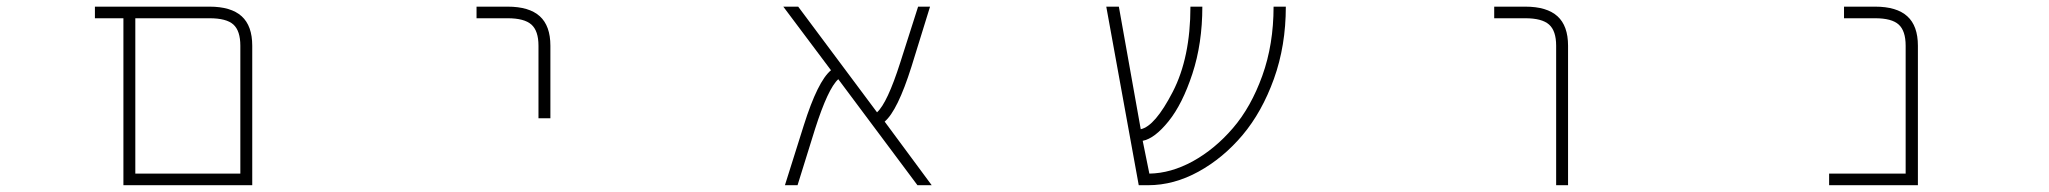

<svg xmlns="http://www.w3.org/2000/svg" viewBox="-20 -544 6040 566"><path d="M378.9 -32.2H688.5V-409.2Q688.5 -453.1 668 -471.7Q647.5 -490.2 597.7 -490.2H378.9ZM723.6 -409.2V2H371.1H343.8V-490.2H259.8V-524.4H597.7Q661.1 -524.4 692.4 -496.1Q723.6 -467.8 723.6 -409.2Z M1476.6 -490.2H1384.8V-524.4H1476.6Q1540 -524.4 1571.3 -496.1Q1602.5 -467.8 1602.5 -409.2V-195.3H1567.4V-409.2Q1567.4 -453.1 1546.4 -471.7Q1525.4 -490.2 1476.6 -490.2Z M2726.6 2H2684.6L2451.2 -310.5Q2420.9 -283.2 2382.8 -164.1L2331.1 2H2293.9L2349.6 -174.8Q2390.6 -304.7 2429.7 -336.9L2289.1 -524.4H2333L2565.4 -212.9Q2595.7 -240.2 2633.8 -359.4L2686.5 -524.4H2721.7L2667 -347.7Q2626 -217.8 2587.9 -185.5Z M3770.5 -524.4Q3770.5 -409.2 3735.4 -311.5Q3700.2 -213.9 3643.1 -146Q3585.9 -78.1 3513.2 -38.1Q3440.4 2 3364.3 2H3336.9L3241.2 -524.4H3278.3L3342.8 -163.1Q3384.8 -171.9 3437 -272.9Q3489.3 -374 3489.3 -524.4H3524.4Q3524.4 -416 3495.1 -326.7Q3465.8 -237.3 3424.8 -186.5Q3383.8 -135.7 3348.6 -128.9L3368.2 -32.2Q3431.6 -33.2 3496.1 -68.4Q3561.5 -104.5 3614.7 -166.5Q3668 -228.5 3701.2 -320.8Q3734.4 -413.1 3734.4 -524.4Z M4476.6 -490.2H4384.8V-524.4H4476.6Q4540 -524.4 4571.3 -496.1Q4602.5 -467.8 4602.5 -409.2V2H4567.4V-409.2Q4567.4 -453.1 4546.4 -471.7Q4525.4 -490.2 4476.6 -490.2Z M5597.7 -409.2Q5597.7 -453.1 5577.1 -471.7Q5556.6 -490.2 5507.8 -490.2H5416V-524.4H5507.8Q5571.3 -524.4 5602.5 -496.1Q5633.8 -467.8 5633.8 -409.2V2H5372.1V-32.2H5597.7Z"/></svg>

Font: Gen Shin Gothic Monospace ExtraLight
Style: Regular
Weight: 200
Designer: [Source Han Sans]
Ryoko NISHIZUKA  (kana & ideographs); Paul D. Hunt (Latin, Greek & Cyrillic); Wenlong ZHANG  (bopomofo
Version: Version 1.002.20150607